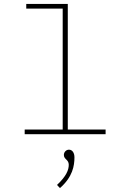

<svg xmlns="http://www.w3.org/2000/svg" viewBox="-20 -685 665 980"><path d="M106 0H519V-24H326V-665H114V-641H300V-24H106ZM286 275C351 218 360 161 360 118C360 95 349 79 332 79C318 79 306 91 306 106C306 129 331 129 331 156C331 182 319 214 271 259Z"/></svg>

Font: Inconsolata Expanded ExtraLight
Style: Regular
Weight: 200
Width: 7
Monospace: yes
Designer: Raph Levien, Cyreal, Brenton Simpson
Foundry: Raph Levien, Cyreal, Google
Version: Version 3.100